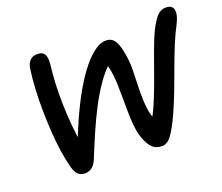

<svg xmlns="http://www.w3.org/2000/svg" viewBox="-119 -888 1244 1076"><g transform="rotate(-20 503.0 -350.0)"><path d="M678 12Q659 12 644 6.5Q629 1 615 -14.5Q601 -30 588 -60Q575 -89 569 -128.5Q563 -168 562 -214.5Q561 -261 561 -309Q561 -357 559.5 -401.5Q558 -446 551.5 -482.5Q545 -519 530 -542L564 -532Q523 -496 485.5 -442.5Q448 -389 414 -324Q380 -259 349.5 -188.5Q319 -118 291 -49Q280 -21 261.5 -6.5Q243 8 219 8Q206 8 193.5 3Q181 -2 170 -17.5Q159 -33 152 -63Q141 -105 133 -159.5Q125 -214 121 -275.5Q117 -337 116 -402Q115 -467 118.5 -530.5Q122 -594 130 -650Q133 -675 148.5 -693.5Q164 -712 195 -712Q230 -712 239.5 -687.5Q249 -663 243 -622Q237 -574 234.5 -516.5Q232 -459 233.5 -397.5Q235 -336 240.5 -274Q246 -212 256 -155L232 -150Q266 -243 304.5 -325Q343 -407 384 -473.5Q425 -540 467 -585Q496 -615 524 -633.5Q552 -652 583 -652Q616 -652 634.5 -623Q653 -594 663 -522Q669 -481 667 -430Q665 -379 664 -324.5Q663 -270 668.5 -219.5Q674 -169 695 -131L664 -132Q689 -172 711.5 -225Q734 -278 755.5 -336.5Q777 -395 797.5 -453.5Q818 -512 838.5 -563.5Q859 -615 882 -652Q902 -685 920 -698Q938 -711 961 -711Q980 -711 991 -703.5Q1002 -696 1005 -681Q1008 -666 1003 -645.5Q998 -625 985 -600Q962 -557 939 -501.5Q916 -446 893.5 -384Q871 -322 847.5 -260.5Q824 -199 799 -142.5Q774 -86 747 -42Q728 -11 711 0.5Q694 12 678 12Z"/></g></svg>

Font: Shantell Sans Medium
Style: Italic
Weight: 500
Italic angle: -11°
Designer: Stephen Nixon, Anya Danilova, Shantell Martin
Foundry: Arrow Type
Version: Version 1.011;[c5ecc13dd]